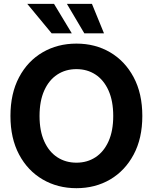

<svg xmlns="http://www.w3.org/2000/svg" viewBox="-20 -965 792 996"><path d="M376.5 11.2Q278.8 11.2 201.2 -34.2Q123.5 -79.6 78.9 -163.6Q34.2 -247.6 34.2 -363.3Q34.2 -480 78.9 -564.2Q123.5 -648.4 201.2 -693.6Q278.8 -738.8 376.5 -738.8Q474.1 -738.8 551.3 -693.6Q628.4 -648.4 673.3 -564.2Q718.3 -480 718.3 -363.3Q718.3 -247.1 673.3 -163.1Q628.4 -79.1 551.3 -33.9Q474.1 11.2 376.5 11.2ZM376.5 -121.1Q432.6 -121.1 475.6 -149.4Q518.6 -177.7 543 -231.9Q567.4 -286.1 567.4 -363.3Q567.4 -440.9 543 -495.4Q518.6 -549.8 475.6 -578.1Q432.6 -606.4 376.5 -606.4Q320.3 -606.4 277.1 -578.1Q233.9 -549.8 209.5 -495.4Q185.1 -440.9 185.1 -363.3Q185.1 -286.1 209.5 -231.9Q233.9 -177.7 277.1 -149.4Q320.3 -121.1 376.5 -121.1ZM417.5 -792 327.1 -944.8H457L519.5 -792ZM248 -792 121.6 -944.8H260.3L352.5 -792Z"/></svg>

Font: Inter 28pt
Style: Bold
Weight: 700
Designer: Rasmus Andersson
Foundry: rsms
Version: Version 4.001;git-66647c0bb